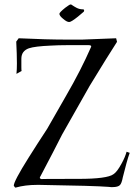

<svg xmlns="http://www.w3.org/2000/svg" viewBox="-20 -834 613 863"><path d="M48 9 42 1Q41 -18 109 -126Q129 -158 150 -190.5Q171 -223 192 -255L275 -400Q311 -462 339 -517Q367 -572 388 -620Q390 -624 390 -625Q390 -631 379 -631H345Q311 -631 277 -631Q243 -631 208 -629Q137 -626 110 -617Q76 -605 76 -570Q76 -546 76 -532.5Q76 -519 77 -515L54 -502Q55 -512 55.5 -524Q56 -536 56 -549Q56 -590 53 -647L64 -662Q190 -656 281 -656H349Q364 -656 502 -662L506 -646Q467 -586 383 -448L259 -229Q242 -196 218 -149Q194 -102 162 -42Q159 -38 159 -35Q159 -31 166 -29Q164 -30 333 -30Q462 -30 490 -51Q506 -61 526 -98Q535 -114 540.5 -127.5Q546 -141 549 -152L563 -147Q556 -128 548.5 -100.5Q541 -73 532 -37Q527 -10 519 -2Q510 7 486 7Q483 7 478.5 7Q474 7 469 6Q406 1 157 -3H147Q93 -3 51 9ZM291 -735Q280 -735 263 -750Q247 -763 247 -772Q247 -778 273 -799Q293 -814 297 -814Q302 -814 307 -809Q312 -806 316 -803.5Q320 -801 324 -799Q337 -792 353 -792Q358 -792 358 -788V-786Q358 -783 356 -781L330 -759Q300 -735 291 -735Z"/></svg>

Font: Gideon Roman
Style: Regular
Weight: 400
Designer: Robert E. Leuschke
Foundry: Robert E. Leuschke
Version: Version 2.010